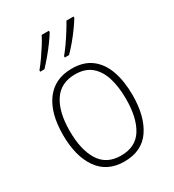

<svg xmlns="http://www.w3.org/2000/svg" viewBox="-187 -871 892 986"><g transform="rotate(-30 259.5 -378.0)"><path d="M465 -265Q465 -139 414 -64.5Q363 10 259 10Q158 10 105.5 -64.5Q53 -139 53 -266Q53 -395 107 -467Q161 -539 262 -539Q332 -539 377 -504.5Q422 -470 443.5 -408.5Q465 -347 465 -265ZM93 -266Q93 -154 133.5 -89.5Q174 -25 259 -25Q346 -25 386 -89Q426 -153 426 -265Q426 -336 409.5 -390Q393 -444 357 -474.5Q321 -505 262 -505Q177 -505 135 -442Q93 -379 93 -266ZM404 -758Q392 -738 372 -710Q352 -682 328.5 -654Q305 -626 285 -606H260V-614Q277 -634 296.5 -662Q316 -690 333.5 -718Q351 -746 362 -766H404ZM258 -758Q246 -738 226 -710.5Q206 -683 182.5 -655Q159 -627 139 -606H114V-614Q131 -634 150.5 -662Q170 -690 187.5 -717.5Q205 -745 215 -766H258Z"/></g></svg>

Font: Noto Sans Georgian SemiCondensed ExtraLight
Style: Regular
Weight: 200
Width: 4
Designer: Monotype Design Team, Akaki Razmadze
Foundry: Google LLC
Version: Version 2.005; ttfautohint (v1.8.4.7-5d5b)